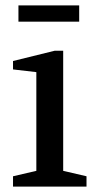

<svg xmlns="http://www.w3.org/2000/svg" viewBox="-20 -688 359 708"><path d="M28 0V-38L114 -58V-422L28 -432V-463L182 -501H213V-58L299 -38V0ZM48 -608V-668H272V-608Z"/></svg>

Font: Manuale Medium
Style: Regular
Weight: 500
Designer: Eduardo Tunni / Pablo Cosgaya
Foundry: Eduardo Tunni / Pablo Cosgaya
Version: Version 1.002